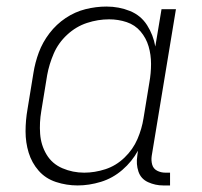

<svg xmlns="http://www.w3.org/2000/svg" viewBox="-20 -558 616 586"><path d="M217 8Q252 8 288 -3Q324 -14 353.5 -39.5Q383 -65 401 -98L399 -82Q395 -57 402.5 -34.5Q410 -12 432 -2Q454 8 478 8H499V-31H485Q471 -31 459.5 -37Q448 -43 444.5 -55.5Q441 -68 443 -82L517 -530H473L454 -416Q448 -451 429 -481Q410 -511 376.5 -524.5Q343 -538 305 -538Q273 -538 241 -530Q209 -522 180.5 -503Q152 -484 131 -456.5Q110 -429 98.5 -398Q87 -367 82 -335L64 -225Q58 -191 58 -157Q58 -123 67.5 -92Q77 -61 98 -37Q119 -13 151 -2.5Q183 8 217 8ZM237 -31Q202 -31 170.5 -44.5Q139 -58 122 -86.5Q105 -115 102.5 -149.5Q100 -184 106 -219L124 -329Q130 -362 144 -394.5Q158 -427 185 -452Q212 -477 245.5 -488Q279 -499 313 -499Q341 -499 366.5 -490.5Q392 -482 409 -462Q426 -442 433.5 -416.5Q441 -391 441 -363Q441 -335 436 -307L418 -197Q413 -165 399.5 -133.5Q386 -102 360 -77Q334 -52 301.5 -41.5Q269 -31 237 -31Z"/></svg>

Font: Iosevka Sparkle Extralight
Style: Italic
Weight: 200
Italic angle: -9°
Designer: Belleve Invis
Foundry: Belleve Invis
Version: Version 4.5.0; ttfautohint (v1.8.3)